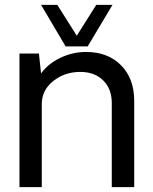

<svg xmlns="http://www.w3.org/2000/svg" viewBox="-20 -770 628 790"><path d="M250 -579.1 148.9 -750H215.8L295.9 -623L376 -750H442.9L340.8 -579.1ZM334 -556.2Q423.8 -556.2 478 -501.5Q532.2 -446.8 532.2 -355V0H439.9V-346.2Q439.9 -404.3 404.5 -439.2Q369.1 -474.1 310.1 -474.1Q246.1 -474.1 199 -436.5Q151.9 -398.9 151.9 -341.8V0H60.1V-549.8H140.1L148.9 -467.8Q177.7 -507.8 228.3 -532Q278.8 -556.2 334 -556.2Z"/></svg>

Font: Oakes Grotesk
Style: Regular
Weight: 400
Designer: Samuel Oakes
Foundry: Samuel Oakes
Version: Version 1.0 | wf-rip DC20170320